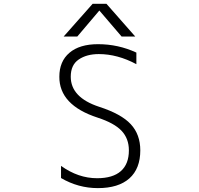

<svg xmlns="http://www.w3.org/2000/svg" viewBox="-20 -972 1040 1003"><path d="M686.5 -781.2H615.2L499 -917L383.8 -781.2H312.5L463.9 -952.1H536.1ZM487.3 -41Q569.3 -41 611.3 -78.1Q653.3 -115.2 653.3 -186.5Q653.3 -248 615.2 -288.6Q577.1 -329.1 490.2 -357.4Q289.1 -422.9 290 -571.3Q290 -651.4 342.8 -696.3Q395.5 -741.2 492.2 -741.2Q597.7 -741.2 692.4 -697.3V-636.7Q593.8 -689.5 496.1 -689.5Q432.6 -689.5 391.1 -661.1Q349.6 -632.8 349.6 -571.3Q349.6 -462.9 498 -414.1Q613.3 -377 663.1 -323.2Q712.9 -269.5 712.9 -186.5Q712.9 -90.8 655.8 -40Q598.6 10.7 491.2 10.7Q388.7 10.7 298.8 -42V-105.5Q388.7 -41 487.3 -41Z"/></svg>

Font: GenEi Gothic M Light
Style: Regular
Weight: 300
Designer: o_tamon (Modified); [Source Han Sans]
Ryoko NISHIZUKA  (kana & ideographs); Paul D. Hunt (Latin, Greek & Cyrillic); Wenl
Version: Version 1.1a;Original Version 1.004